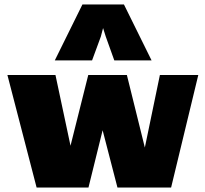

<svg xmlns="http://www.w3.org/2000/svg" viewBox="-20 -835 911 855"><path d="M143 0 13 -501H227L294 -186L373 -501H545L625 -178L692 -501H863L742 0H503L437 -255L374 0ZM224 -566 347 -815H532L655 -566H489L451 -672L439 -710L429 -672L390 -566Z"/></svg>

Font: Paytone One
Style: Regular
Weight: 400
Designer: Vernon Adams
Foundry: Vernon Adams
Version: Version 1.002; ttfautohint (v1.8.4.7-5d5b);gftools[0.9.23]